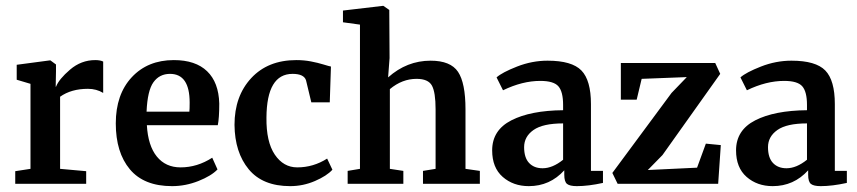

<svg xmlns="http://www.w3.org/2000/svg" viewBox="-20 -627 2923 655"><path d="M32 0V-43L84 -51V-341L37 -355V-406L150 -421H152L171 -407V-384L170 -331H171Q181 -357 219 -389.5Q257 -422 305 -422Q322 -422 332 -417V-310Q309 -324 280 -324Q223 -324 185 -297V-51L274 -43V0Z M567 8Q471 8 423 -49.5Q375 -107 375 -206Q375 -305 429.5 -363.5Q484 -422 573 -422Q647 -422 686.5 -384Q726 -346 728 -274Q728 -224 723 -200H481Q485 -130 515 -93Q545 -56 596 -56Q653 -56 704 -89L722 -49Q701 -27 657 -9.5Q613 8 567 8ZM560 -375Q524 -375 503.5 -346.5Q483 -318 480 -246H626Q627 -254 627 -277Q627 -375 560 -375Z M780 -201Q780 -299 837 -360.5Q894 -422 991 -422Q1017 -422 1040.5 -417.5Q1064 -413 1083.5 -407Q1103 -401 1109 -400L1105 -278H1042L1024 -353Q1017 -375 978 -375Q890 -375 889 -226Q888 -143 917.5 -99.5Q947 -56 994 -56Q1049 -56 1096 -86L1114 -48Q1095 -27 1054.5 -9.5Q1014 8 970 8Q876 8 828.5 -49.5Q781 -107 780 -201Z M1166 0V-44L1208 -51V-543L1150 -551V-591L1286 -607H1288L1308 -593L1309 -429L1304 -363Q1368 -420 1449 -420Q1517 -420 1542.5 -382Q1568 -344 1568 -254V-51L1617 -44V0H1423V-44L1466 -51V-254Q1466 -312 1453.5 -335Q1441 -358 1401 -358Q1352 -358 1310 -323V-51L1356 -44V0Z M1659 -114Q1659 -183 1724.5 -216.5Q1790 -250 1901 -251V-269Q1901 -314 1885 -332.5Q1869 -351 1823 -351Q1762 -351 1696 -319L1674 -363Q1693 -380 1744 -400Q1795 -420 1848 -420Q1931 -420 1963.5 -386.5Q1996 -353 1996 -272V-44H2037V-3Q1987 8 1948 8Q1924 8 1914.5 0.5Q1905 -7 1905 -31V-46Q1856 8 1784 8Q1731 8 1695 -23.5Q1659 -55 1659 -114ZM1831 -53Q1865 -53 1901 -82V-206Q1832 -206 1800 -183.5Q1768 -161 1768 -125Q1768 -89 1785 -71Q1802 -53 1831 -53Z M2069 -37 2271 -310 2323 -364 2169 -358 2152 -287H2098V-412H2420L2437 -375L2240 -98L2190 -47L2358 -55L2388 -137L2439 -132L2430 0H2087Z M2491 -114Q2491 -183 2556.5 -216.5Q2622 -250 2733 -251V-269Q2733 -314 2717 -332.5Q2701 -351 2655 -351Q2594 -351 2528 -319L2506 -363Q2525 -380 2576 -400Q2627 -420 2680 -420Q2763 -420 2795.5 -386.5Q2828 -353 2828 -272V-44H2869V-3Q2819 8 2780 8Q2756 8 2746.5 0.5Q2737 -7 2737 -31V-46Q2688 8 2616 8Q2563 8 2527 -23.5Q2491 -55 2491 -114ZM2663 -53Q2697 -53 2733 -82V-206Q2664 -206 2632 -183.5Q2600 -161 2600 -125Q2600 -89 2617 -71Q2634 -53 2663 -53Z"/></svg>

Font: Aikya SemiBold
Style: Regular
Weight: 600
Designer: Neelakash Kshetrimayum (Latin subset based on Merriweather by Eben Sorkin)
Foundry: Brand New Type
Version: Version 1.00 b005